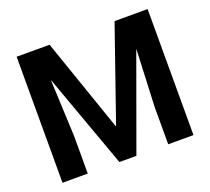

<svg xmlns="http://www.w3.org/2000/svg" viewBox="-121 -864 1114 1018"><g transform="rotate(-20 436.0 -355.5)"><path d="M805.5 0H663V-212L677 -531H676L483.5 0H387.5L196.5 -529.5L195 -529L209 -212V0H66.5V-711H252.5L434.5 -184.5H436L619 -711H805.5Z"/></g></svg>

Font: Roberto Sans
Style: Bold
Weight: 700
Designer: Google (font) & Cristiano Sobral (main changes)
Version: Version 1.000;October 12, 2021;FontCreator 14.0.0.2814 64-bi